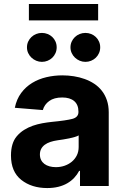

<svg xmlns="http://www.w3.org/2000/svg" viewBox="-20 -929 620 959"><path d="M34.8 -152.3Q34.8 -214.1 63.6 -248.2Q79.9 -267.4 100.5 -280.2Q121.1 -293 144 -301Q166.9 -308.9 191.4 -313.4Q215.9 -317.8 239.7 -320.3Q310.7 -327.1 341.3 -335.2Q371.8 -343.4 371.8 -369.3V-371.4Q371.8 -405.9 350.7 -424Q329.5 -442.1 290.8 -442.1Q250 -442.1 225.9 -424.5Q201.7 -407 193.9 -379.3L54 -390.6Q62.9 -433.9 85.8 -464.7Q108.7 -495.4 140.8 -514.9Q172.9 -534.4 211.8 -543.5Q250.7 -552.6 291.5 -552.6Q320.7 -552.6 348.9 -548.1Q377.1 -543.7 402.9 -534.4Q428.6 -525.2 450.6 -510.7Q472.7 -496.1 488.8 -475.5Q505 -454.9 514 -428.1Q523.1 -401.3 523.1 -367.9V0H379.6V-75.6H375.4Q365.4 -56.5 350.5 -40.7Q335.6 -24.9 315.9 -13.5Q296.2 -2.1 271.1 4.1Q246.1 10.3 215.9 10.3Q137.8 10.3 86.3 -30.5Q34.8 -71.4 34.8 -152.3ZM124.3 -909.1H470.2V-827.1H124.3ZM259.2 -94.1Q281.6 -94.1 302 -101Q322.4 -108 338.2 -120.9Q354 -133.9 363.5 -152.5Q372.9 -171.2 372.9 -195V-252.8Q366.5 -248.6 353.7 -244.9Q340.9 -241.1 326 -237.9Q311.1 -234.7 295.6 -232.4Q280.2 -230.1 267.8 -228.3Q247.9 -225.5 231.5 -220Q215.2 -214.5 203.7 -206Q192.1 -197.4 185.7 -185.4Q179.3 -173.3 179.3 -157.3Q179.3 -142 185.2 -130.1Q191.1 -118.3 201.7 -110.3Q212.4 -102.3 227.1 -98.2Q241.8 -94.1 259.2 -94.1ZM332 -692.5Q332 -708.1 338.1 -721.2Q344.1 -734.4 354.2 -744Q364.3 -753.6 377.8 -759.1Q391.3 -764.6 406.6 -764.6Q421.9 -764.6 435.4 -759.1Q448.9 -753.6 458.8 -744Q468.8 -734.4 474.6 -721.2Q480.5 -708.1 480.5 -692.5Q480.5 -677.2 474.6 -663.9Q468.8 -650.6 458.6 -640.8Q448.5 -631 435 -625.5Q421.5 -620 406.6 -620Q391.7 -620 378.2 -625.7Q364.7 -631.4 354.4 -641.2Q344.1 -650.9 338.1 -664.1Q332 -677.2 332 -692.5ZM114.7 -692.5Q114.7 -708.1 120.7 -721.2Q126.8 -734.4 136.9 -744Q147 -753.6 160.5 -759.1Q174 -764.6 189.3 -764.6Q204.5 -764.6 218 -759.1Q231.5 -753.6 241.5 -744Q251.4 -734.4 257.3 -721.2Q263.1 -708.1 263.1 -692.5Q263.1 -677.2 257.3 -663.9Q251.4 -650.6 241.3 -640.8Q231.2 -631 217.7 -625.5Q204.2 -620 189.3 -620Q174.4 -620 160.9 -625.7Q147.4 -631.4 137.1 -641.2Q126.8 -650.9 120.7 -664.1Q114.7 -677.2 114.7 -692.5Z"/></svg>

Font: Inter P
Style: Bold
Weight: 700
Designer: Rasmus Andersson
Foundry: rsms
Version: Version 3.018;git-588b23468